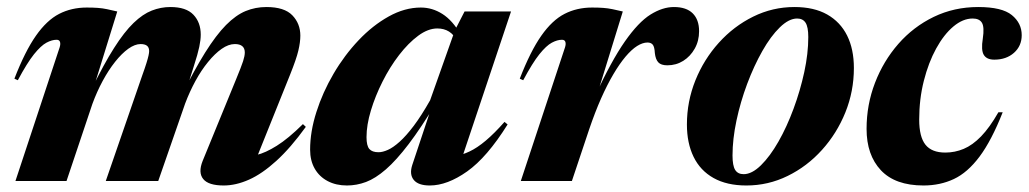

<svg xmlns="http://www.w3.org/2000/svg" viewBox="-20 -528 3000 560"><path d="M718.5 -42.5 680.5 -71.5Q702.5 -70 728.2 -76Q754 -82 787.2 -102.8Q820.5 -123.5 863.5 -166L872 -158Q827.5 -96.5 786 -58.8Q744.5 -21 706.2 -4Q668 13 632.5 13Q588 13 572.8 -5.8Q557.5 -24.5 571 -58.5L668.5 -296.5Q684 -334 689 -349.5Q694 -365 694 -375Q694 -387 686.8 -393.2Q679.5 -399.5 665 -399.5Q646.5 -399.5 626.5 -385.5Q606.5 -371.5 586.8 -347.2Q567 -323 550 -291.8Q533 -260.5 520 -226L441.5 0H288.5L394.5 -307Q403 -330.5 407.2 -344.2Q411.5 -358 413.2 -366Q415 -374 415 -379Q415 -389.5 408.8 -394.5Q402.5 -399.5 390 -399.5Q373.5 -399.5 354.2 -385.8Q335 -372 315.8 -347.8Q296.5 -323.5 279.5 -292Q262.5 -260.5 249.5 -225L174 0H25L154 -390Q157 -399.5 155 -405.8Q153 -412 145 -412Q131.5 -412 115.5 -403.5Q99.5 -395 79.2 -369.8Q59 -344.5 32 -294L22 -298.5Q53 -378.5 84.8 -423.8Q116.5 -469 152.5 -487.5Q188.5 -506 233 -506Q251.5 -506 265.2 -505Q279 -504 292.2 -501.2Q305.5 -498.5 322 -494.5L251 -265.5L247 -267.5Q283 -341.5 312.8 -388.2Q342.5 -435 369.5 -461Q396.5 -487 422.8 -497.2Q449 -507.5 477 -507.5Q523 -507.5 544.2 -485Q565.5 -462.5 565.5 -427Q565.5 -411.5 561.2 -391.2Q557 -371 545.5 -335.5L516.5 -243.5H506.5Q546 -323 578.2 -374.5Q610.5 -426 639.2 -455Q668 -484 696.5 -495.8Q725 -507.5 757 -507.5Q809.5 -507.5 832.8 -483.2Q856 -459 856 -424Q856 -405 850.2 -380.5Q844.5 -356 826 -310Z M1182.5 -47 1244 -231.5 1253 -229.5Q1208 -155 1172 -107.8Q1136 -60.5 1105.5 -34Q1075 -7.5 1047.5 2.8Q1020 13 992 13Q960 13 935.8 0.2Q911.5 -12.5 898 -36Q884.5 -59.5 884.5 -91.5Q884.5 -144 902.8 -201.2Q921 -258.5 952.8 -312.8Q984.5 -367 1025.8 -410.5Q1067 -454 1113.8 -480Q1160.5 -506 1207.5 -506Q1241 -506 1270.5 -487.2Q1300 -468.5 1324 -427L1314.5 -407Q1304 -427 1289.5 -436Q1275 -445 1255.5 -445Q1228.5 -445 1199.8 -423.8Q1171 -402.5 1144 -367.5Q1117 -332.5 1095.8 -290.2Q1074.5 -248 1061.8 -205.8Q1049 -163.5 1049 -128Q1049 -103 1057.2 -93.5Q1065.5 -84 1084 -84Q1096 -84 1111.2 -90.8Q1126.5 -97.5 1145.5 -114.5Q1164.5 -131.5 1186.8 -161Q1209 -190.5 1234.5 -235.5L1307 -440L1335 -494.5H1470.5L1321.5 -49.5L1306.5 -72.5Q1326.5 -75.5 1349 -86Q1371.5 -96.5 1396.8 -117.8Q1422 -139 1451.5 -172.5L1460.5 -165Q1400.5 -69 1342.5 -28Q1284.5 13 1233.5 13Q1200 13 1186.8 -3.2Q1173.5 -19.5 1182.5 -47Z M1628 -390Q1631 -399.5 1629 -405.8Q1627 -412 1619 -412Q1605.5 -412 1589.5 -403.5Q1573.5 -395 1553.2 -369.8Q1533 -344.5 1506 -294L1496 -298.5Q1527 -378.5 1558.8 -423.8Q1590.5 -469 1626.5 -487.5Q1662.5 -506 1707 -506Q1725.5 -506 1739.2 -505Q1753 -504 1766.5 -501.2Q1780 -498.5 1796.5 -494.5L1715.5 -232V-247.5Q1763 -350.5 1802.5 -407Q1842 -463.5 1877.2 -485.5Q1912.5 -507.5 1945.5 -507.5Q1982 -507.5 2000.5 -489Q2019 -470.5 2019 -437Q2019 -408.5 2006.2 -386Q1993.5 -363.5 1972.8 -350.5Q1952 -337.5 1926.5 -337.5Q1908 -337.5 1900 -346.2Q1892 -355 1890 -373Q1889 -391.5 1883.8 -397.8Q1878.5 -404 1868.5 -404Q1854.5 -404 1838.2 -393.8Q1822 -383.5 1804.5 -362.8Q1787 -342 1769 -311.5Q1751 -281 1733.2 -241Q1715.5 -201 1698.5 -151L1648 0H1499Z M2297 -507.5Q2354 -507.5 2392.5 -485.8Q2431 -464 2450.8 -424.2Q2470.5 -384.5 2470.5 -329.5Q2470.5 -262 2445.8 -200.5Q2421 -139 2377.5 -90.8Q2334 -42.5 2277.2 -14.8Q2220.5 13 2157 13Q2100 13 2061.2 -8.8Q2022.5 -30.5 2003 -70.5Q1983.5 -110.5 1983.5 -165Q1983.5 -232 2008.2 -293.5Q2033 -355 2076.5 -403.2Q2120 -451.5 2176.8 -479.5Q2233.5 -507.5 2297 -507.5ZM2149 -20Q2173 -20 2199.5 -46Q2226 -72 2250.5 -115Q2275 -158 2294.5 -210.8Q2314 -263.5 2325.8 -317.8Q2337.5 -372 2337.5 -420Q2337.5 -449.5 2329.5 -461.8Q2321.5 -474 2305 -474Q2281 -474 2254.5 -448.2Q2228 -422.5 2203.5 -379.2Q2179 -336 2159.2 -283.2Q2139.5 -230.5 2128 -176.2Q2116.5 -122 2116.5 -74.5Q2116.5 -45 2124.2 -32.5Q2132 -20 2149 -20Z M2817 -474Q2788.5 -474 2760.8 -450.8Q2733 -427.5 2710.5 -386.5Q2688 -345.5 2674.5 -292.2Q2661 -239 2661 -179Q2661 -129 2679.2 -106Q2697.5 -83 2737 -83Q2765 -83 2790.8 -93.8Q2816.5 -104.5 2841.5 -130.2Q2866.5 -156 2892 -200.5H2904.5Q2872 -118 2837 -71.2Q2802 -24.5 2762 -5.8Q2722 13 2673.5 13Q2591 13 2549.2 -31.5Q2507.5 -76 2507.5 -152Q2507.5 -222.5 2532 -286.2Q2556.5 -350 2600.2 -400Q2644 -450 2703.5 -478.8Q2763 -507.5 2833 -507.5Q2902.5 -507.5 2931.2 -484Q2960 -460.5 2960 -425.5Q2960 -394 2937.5 -374Q2915 -354 2880 -354Q2858 -354 2849.5 -367.8Q2841 -381.5 2846.5 -415.5Q2851.5 -449 2844 -461.5Q2836.5 -474 2817 -474Z"/></svg>

Font: Newsreader 60pt
Style: Bold Italic
Weight: 700
Italic angle: -17°
Designer: Hugues Gentile
Foundry: Production Type
Version: Version 1.003